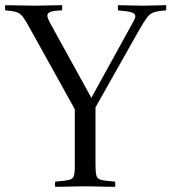

<svg xmlns="http://www.w3.org/2000/svg" viewBox="-24 -721 663 742"><path d="M512 -602 345 -306V-86Q345 -56 348.5 -42.5Q352 -29 368 -25.5Q384 -22 421 -19Q422 -9 421 1Q406 1 384 0.5Q362 0 340.5 -0.5Q319 -1 305 -1Q291 -1 269.5 -0.5Q248 0 226 0.5Q204 1 189 1Q188 -9 189 -19Q226 -22 241.5 -25.5Q257 -29 261 -40Q265 -51 265 -77V-299L94 -607Q76 -640 65.5 -654.5Q55 -669 40.5 -674Q26 -679 -4 -681Q-5 -691 -4 -701Q22 -701 52.5 -700Q83 -699 110 -699Q133 -699 161.5 -700Q190 -701 216 -701Q217 -691 216 -681Q185 -680 172 -675.5Q159 -671 159 -660Q159 -651 173 -626L329 -343L485 -626Q492 -638 495.5 -645.5Q499 -653 499 -658Q499 -669 483.5 -673.5Q468 -678 432 -681Q431 -691 432 -701Q450 -701 480 -700Q510 -699 528 -699Q551 -699 573.5 -700Q596 -701 618 -701Q619 -691 618 -681Q588 -679 572 -674Q556 -669 544 -653Q532 -637 512 -602Z"/></svg>

Font: Castoro Titling
Style: Regular
Weight: 400
Version: Version 2.04